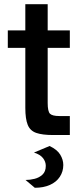

<svg xmlns="http://www.w3.org/2000/svg" viewBox="-20 -640 386 910"><path d="M232 0Q181 0 152 -10Q123 -20 111.5 -48Q100 -76 100 -129V-413H17V-496H100V-620H206V-496H311V-413H206V-152Q206 -112 217 -101Q228 -90 262 -90H311V0ZM145 250 101 213Q122 213 144 207.5Q166 202 181.5 187.5Q197 173 197 146Q197 126 183.5 109Q170 92 141 83L215 52Q251 69 265.5 93Q280 117 280 142Q280 173 263.5 198Q247 223 216.5 236.5Q186 250 145 250Z"/></svg>

Font: Atkinson Hyperlegible Next Medium
Style: Regular
Weight: 500
Designer: Elliott Scott, Megan Eiswerth, Linus Boman, Theodore Petrosky, Letters from Sweden
Foundry: Applied Design Works, Letters from Sweden
Version: Version 2.001